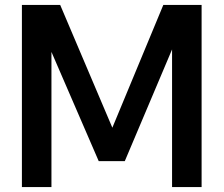

<svg xmlns="http://www.w3.org/2000/svg" viewBox="-20 -760 908 780"><path d="M69 0V-740H224.5L445 -221H428L643.5 -740H799V0H679V-623H706L487 -105.5H381L157 -623H189V0Z"/></svg>

Font: Encode Sans SC SemiCondensed SemiBold
Style: Regular
Weight: 600
Width: 4
Designer: Multiple Designers
Foundry: Impallari Type
Version: Version 3.002